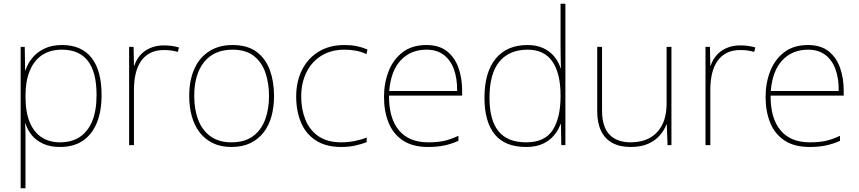

<svg xmlns="http://www.w3.org/2000/svg" viewBox="-20 -780 4616 1032"><path d="M313 -538Q418 -538 472 -469.5Q526 -401 526 -269Q526 -180 499.5 -117.5Q473 -55 423.5 -22.5Q374 10 303 10Q251 10 213 -7Q175 -24 151.5 -52.5Q128 -81 117 -116H115Q117 -82 117 -49.5Q117 -17 117 15V232H91V-528H113L115 -402H117Q128 -437 153 -468Q178 -499 218 -518.5Q258 -538 313 -538ZM313 -513Q249 -513 205.5 -483.5Q162 -454 139.5 -398.5Q117 -343 117 -265V-262Q117 -177 140 -122.5Q163 -68 204.5 -41.5Q246 -15 303 -15Q365 -15 408.5 -43.5Q452 -72 475.5 -128.5Q499 -185 499 -269Q499 -393 452 -453Q405 -513 313 -513Z M861 -536Q885 -536 904.5 -533Q924 -530 942 -525L936 -501Q917 -506 900.5 -508.5Q884 -511 861 -511Q819 -511 789 -496Q759 -481 739 -453Q719 -425 709.5 -385.5Q700 -346 700 -297V0H674V-528H698L700 -427H702Q712 -458 733 -482.5Q754 -507 786.5 -521.5Q819 -536 861 -536Z M1453 -264Q1453 -206 1439.5 -156Q1426 -106 1397.5 -69Q1369 -32 1326 -11Q1283 10 1224 10Q1167 10 1124.5 -10.5Q1082 -31 1053.5 -68Q1025 -105 1011 -155Q997 -205 997 -264Q997 -348 1024.5 -409.5Q1052 -471 1104.5 -504.5Q1157 -538 1230 -538Q1310 -538 1359 -501.5Q1408 -465 1430.5 -403Q1453 -341 1453 -264ZM1024 -264Q1024 -191 1046 -134.5Q1068 -78 1112.5 -46.5Q1157 -15 1224 -15Q1294 -15 1338.5 -47Q1383 -79 1404.5 -135.5Q1426 -192 1426 -264Q1426 -333 1406.5 -389.5Q1387 -446 1344 -479.5Q1301 -513 1230 -513Q1131 -513 1077.5 -447Q1024 -381 1024 -264Z M1815 10Q1731 10 1677 -25.5Q1623 -61 1597.5 -122.5Q1572 -184 1572 -261Q1572 -342 1603.5 -404.5Q1635 -467 1693 -502.5Q1751 -538 1832 -538Q1868 -538 1897.5 -532Q1927 -526 1955 -514L1950 -489Q1920 -503 1890.5 -508Q1861 -513 1832 -513Q1760 -513 1708 -481Q1656 -449 1627.5 -392Q1599 -335 1599 -261Q1599 -193 1621.5 -137Q1644 -81 1691.5 -48Q1739 -15 1815 -15Q1851 -15 1886.5 -22Q1922 -29 1951 -41V-16Q1926 -6 1891 2Q1856 10 1815 10Z M2272 -538Q2340 -538 2382 -505Q2424 -472 2444 -416.5Q2464 -361 2464 -291V-266H2071Q2070 -145 2124 -80Q2178 -15 2281 -15Q2329 -15 2363.5 -22Q2398 -29 2444 -50V-23Q2406 -6 2367.5 2Q2329 10 2281 10Q2198 10 2145.5 -25Q2093 -60 2068.5 -121Q2044 -182 2044 -259Q2044 -334 2069 -397.5Q2094 -461 2144.5 -499.5Q2195 -538 2272 -538ZM2272 -513Q2188 -513 2134.5 -456.5Q2081 -400 2072 -291H2437Q2438 -357 2420 -407Q2402 -457 2365 -485Q2328 -513 2272 -513Z M2808 10Q2694 10 2639 -58Q2584 -126 2584 -254Q2584 -391 2644 -464.5Q2704 -538 2816 -538Q2864 -538 2899.5 -521.5Q2935 -505 2958.5 -477Q2982 -449 2993 -414H2995Q2994 -448 2993.5 -480Q2993 -512 2993 -543V-760H3019V0H2997L2995 -113H2993Q2981 -80 2957.5 -52Q2934 -24 2897.5 -7Q2861 10 2808 10ZM2808 -15Q2908 -15 2950.5 -80.5Q2993 -146 2993 -263V-266Q2993 -386 2949 -449.5Q2905 -513 2816 -513Q2717 -513 2664 -448.5Q2611 -384 2611 -254Q2611 -134 2659.5 -74.5Q2708 -15 2808 -15Z M3589 -528V0H3568L3564 -111H3562Q3551 -81 3527 -53Q3503 -25 3464.5 -7.5Q3426 10 3370 10Q3311 10 3271 -12Q3231 -34 3210.5 -77Q3190 -120 3190 -182V-528H3216V-186Q3216 -98 3256 -56.5Q3296 -15 3370 -15Q3428 -15 3471 -38Q3514 -61 3538.5 -107.5Q3563 -154 3563 -226V-528Z M3959 -536Q3983 -536 4002.5 -533Q4022 -530 4040 -525L4034 -501Q4015 -506 3998.5 -508.5Q3982 -511 3959 -511Q3917 -511 3887 -496Q3857 -481 3837 -453Q3817 -425 3807.5 -385.5Q3798 -346 3798 -297V0H3772V-528H3796L3798 -427H3800Q3810 -458 3831 -482.5Q3852 -507 3884.5 -521.5Q3917 -536 3959 -536Z M4323 -538Q4391 -538 4433 -505Q4475 -472 4495 -416.5Q4515 -361 4515 -291V-266H4122Q4121 -145 4175 -80Q4229 -15 4332 -15Q4380 -15 4414.5 -22Q4449 -29 4495 -50V-23Q4457 -6 4418.5 2Q4380 10 4332 10Q4249 10 4196.5 -25Q4144 -60 4119.5 -121Q4095 -182 4095 -259Q4095 -334 4120 -397.5Q4145 -461 4195.5 -499.5Q4246 -538 4323 -538ZM4323 -513Q4239 -513 4185.5 -456.5Q4132 -400 4123 -291H4488Q4489 -357 4471 -407Q4453 -457 4416 -485Q4379 -513 4323 -513Z"/></svg>

Font: Noto Sans Hebrew Thin
Style: Regular
Weight: 250
Designer: Monotype Design Team
Foundry: Monotype Imaging Inc.
Version: Version 2.003